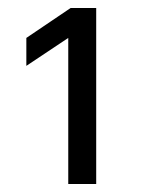

<svg xmlns="http://www.w3.org/2000/svg" viewBox="-20 -871 368 481"><path d="M221 -410H151V-819L211 -816L46 -706V-776L157 -851H221Z"/></svg>

Font: 42dot Sans Medium
Style: Regular
Weight: 500
Designer: 42dot
Version: Version 1.000